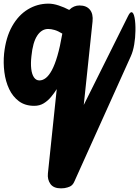

<svg xmlns="http://www.w3.org/2000/svg" viewBox="-37 -571 763 1054"><path d="M151 10Q101 10 67 -15.2Q33 -40.5 13.2 -82.2Q-6.5 -124 -13 -175Q-19.5 -226 -14.5 -277Q-5 -365.5 29.5 -426.8Q64 -488 116 -519.5Q168 -551 229 -551Q255 -551 285.2 -541Q315.5 -531 343 -516.5L344.5 -518Q356 -529.5 369.8 -535.2Q383.5 -541 399.5 -541Q437.5 -541 456.5 -517.8Q475.5 -494.5 471 -452.5L383 383.5Q379 422.5 358.8 442.8Q338.5 463 298 463Q257 463 239.8 438.8Q222.5 414.5 226 381L274.5 -82Q261 -60 243.2 -38.8Q225.5 -17.5 203 -3.8Q180.5 10 151 10ZM135.5 -262.5Q131 -223 134.5 -193Q138 -163 149.5 -146.2Q161 -129.5 179.5 -129.5Q197.5 -129.5 214.8 -143Q232 -156.5 248 -186.2Q264 -216 278.2 -264.8Q292.5 -313.5 304.5 -383.5L305 -386.5Q281.5 -401 262.2 -406.5Q243 -412 227.5 -412Q191.5 -412 167.2 -375.2Q143 -338.5 135.5 -262.5ZM666 -483Q676.5 -504 684.5 -504Q696 -504 701.8 -473.8Q707.5 -443.5 706.5 -401Q706 -364.5 699.8 -327Q693.5 -289.5 681.5 -263L370.5 427Q358 455.5 326.8 458.2Q295.5 461 270.5 446.5Q249.5 434 240.8 411.2Q232 388.5 246 360Z"/></svg>

Font: Edu SA Hand Cursive
Style: Regular
Weight: 400
Designer: Tina and Corey Anderson, Eben Sorkin, Mirko Velimirovic
Foundry: Google for Education
Version: Version 2.000